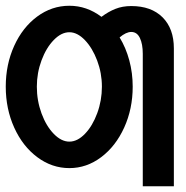

<svg xmlns="http://www.w3.org/2000/svg" viewBox="-25 -570 645 667"><path d="M-5 -269Q-5 -346 24.2 -410.5Q53.5 -475 104.2 -512.5Q155 -550 216 -550Q276.5 -550 327.5 -511.5Q351.5 -529.5 376 -539.2Q400.5 -549 431 -549Q500.5 -549 539.8 -509.8Q579 -470.5 579 -402V-135V77H471V-383Q471 -417 461 -438Q451 -459 431 -459Q413 -459 390.5 -440Q412.5 -404 424.2 -360.2Q436 -316.5 436 -269Q436 -192 406.5 -127Q377 -62 326.5 -24Q276 14 216 14Q155.5 14 104.8 -23.8Q54 -61.5 24.5 -126.5Q-5 -191.5 -5 -269ZM329 -269Q329 -316 312.5 -359.8Q296 -403.5 269.8 -430.8Q243.5 -458 216 -458Q188 -458 161.8 -431Q135.5 -404 119.2 -360.2Q103 -316.5 103 -269Q103 -220.5 119.2 -176.2Q135.5 -132 161.8 -105Q188 -78 216 -78Q244 -78 270.2 -105.2Q296.5 -132.5 312.8 -176.8Q329 -221 329 -269Z"/></svg>

Font: JuliaMono Black
Style: Regular
Weight: 900
Monospace: yes
Designer: cormullion
Foundry: corm
Version: Version 0.054; ttfautohint (v1.8.4)